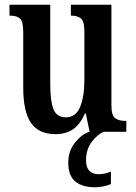

<svg xmlns="http://www.w3.org/2000/svg" viewBox="-20 -556 574 810"><path d="M215 10Q144 10 111 -37Q78 -84 78 -187V-421Q78 -464 65 -477Q52 -490 23 -490H20V-536H192V-200Q192 -130 205.5 -95.5Q219 -61 258 -61Q300 -61 318 -105Q336 -149 336 -220V-421Q336 -467 321 -478.5Q306 -490 282 -490H279V-536H450V-112Q450 -68 466.5 -57Q483 -46 507 -46H513V0H358L342 -77H338Q317 -29 286.5 -9.5Q256 10 215 10ZM381 234Q327 234 297.5 209.5Q268 185 268 130Q268 81 296.5 45.5Q325 10 357 0H418Q392 10 367.5 42Q343 74 343 121Q343 151 357.5 165Q372 179 396 179Q421 179 448 168V220Q435 227 415 230.5Q395 234 381 234Z"/></svg>

Font: Noto Serif Myanmar ExtraCondensed SemiBold
Style: Regular
Weight: 600
Width: 2
Designer: Ben Mitchell and the Monotype Design Team
Foundry: Monotype Imaging Inc.
Version: Version 2.106; ttfautohint (v1.8.4.7-5d5b)